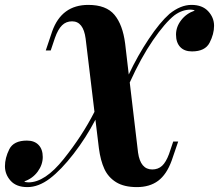

<svg xmlns="http://www.w3.org/2000/svg" viewBox="-60 -742 885 776"><path d="M715.8 -534.2Q685.1 -534.2 668.2 -552.2Q651.4 -570.3 651.4 -602.1Q651.4 -633.8 672.6 -660.9Q693.8 -688 727.1 -699.2Q721.7 -703.1 710 -703.1Q676.3 -703.1 645 -680.2Q606.4 -649.4 558.1 -579.1Q509.8 -508.8 464.4 -408.7L498 -125Q507.8 -57.1 555.2 -57.1Q579.1 -57.1 595 -71.8Q610.8 -86.4 623 -119.1L640.1 -169.9H660.2L633.8 -92.8Q613.3 -36.6 579.1 -11.2Q544.9 14.2 493.2 14.2Q441.4 14.2 409.4 -5.6Q377.4 -25.4 361.8 -59.3Q346.2 -93.3 339.8 -142.1L325.7 -258.3Q287.6 -185.1 237.3 -120.1Q187 -55.2 141.6 -20.5Q95.7 14.2 50.8 14.2Q5.9 14.2 -17.1 -11.5Q-40 -37.1 -40 -70.3Q-40 -103.5 -22.5 -138.7Q-4.9 -173.8 48.8 -173.8Q79.1 -173.8 95.9 -156.2Q112.8 -138.7 112.8 -107.4Q112.8 -76.2 92.3 -48.3Q71.8 -20.5 38.1 -8.8Q42 -4.9 55.2 -4.9Q122.1 -4.9 197.5 -99.4Q272.9 -193.8 321.8 -290L286.1 -585.9Q276.9 -655.8 231.4 -655.8Q207 -655.8 190.7 -639.6Q174.3 -623.5 162.1 -588.9L145 -538.1H125L150.9 -615.2Q189 -722.2 296.9 -722.2Q369.1 -722.2 402.6 -682.1Q436 -642.1 445.8 -565.9L460.4 -440.9Q496.6 -517.6 541.3 -584.5Q585.9 -651.4 625 -686Q669.9 -722.2 713.9 -722.2Q757.8 -722.2 781.5 -696.5Q805.2 -670.9 805.2 -637.7Q805.2 -604.5 787.1 -569.3Q769 -534.2 715.8 -534.2Z"/></svg>

Font: PlayfairDisplay-BoldItalic
Style: Bold Italic
Weight: 700
Italic angle: -14.9847°
Designer: Claus Eggers Sørensen
Foundry: Claus Eggers Sørensen
Version: Version 1.002;PS 001.002;hotconv 1.0.70;makeotf.lib2.5.58329